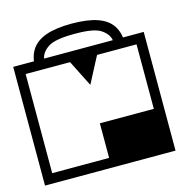

<svg xmlns="http://www.w3.org/2000/svg" viewBox="-112 -672 715 756"><g transform="rotate(-15 246.0 -294.5)"><path d="M266 0Q266 0 266 0Q266 0 266 0Q266 0 266 0Q266 0 266 0Q266 0 266 0Q266 0 266 0Q264 0 242.5 0Q221 0 188.5 0Q156 0 120 0Q84 0 52 0Q20 0 0 0Q-20 0 -20 0Q-20 0 -20 0Q-20 0 -20 0Q-20 0 -20 0V-258H20V-40Q20 -40 20 -40Q20 -40 20 -40Q20 -40 20 -40Q20 -40 37.5 -40Q55 -40 78 -40Q101 -40 118.5 -40Q136 -40 136 -40Q136 -40 136 -40Q136 -40 136 -40Q136 -40 136 -40Q136 -40 136 -40Q136 -40 136 -40Q136 -40 153.5 -40Q171 -40 194 -40Q217 -40 234.5 -40Q252 -40 252 -40Q252 -40 252 -40Q252 -40 252 -40Q252 -40 252 -42.5Q252 -45 252 -57.5Q252 -70 252 -99Q252 -128 252 -181Q252 -181 252 -181Q252 -181 252 -181Q252 -181 252 -181Q252 -181 252 -181Q252 -181 252 -181Q252 -181 274.2 -181Q296.5 -181 329.2 -181Q362 -181 394.8 -181Q427.5 -181 449.8 -181Q472 -181 472 -181Q472 -181 472 -181Q472 -181 472 -181Q472 -181 472 -181Q472 -181 472 -181Q472 -181 472 -181Q472 -181 472 -197Q472 -213 472 -236.5Q472 -260 472 -283.5Q472 -307 472 -323Q472 -339 472 -339Q472 -339 472 -339Q472 -339 472 -339Q472 -339 472 -339Q472 -339 472 -339Q472 -339 472 -339H512V0Q512 0 494.8 0Q477.5 0 450 0Q422.5 0 391.2 0Q360 0 332 0Q304 0 285.8 0Q267.5 0 266 0Q266 0 266 0Q266 0 266 0Q266 0 266 0Q266 0 266 0ZM-20 -235Q-20 -235 -20 -253Q-20 -271 -20 -299.2Q-20 -327.5 -20 -359.5Q-20 -391.5 -20 -419.8Q-20 -448 -20 -466Q-20 -484 -20 -484Q-20 -484 -20 -484Q-20 -484 -20 -484Q-20 -484 -20 -484Q-20 -484 -0.2 -484Q19.5 -484 51 -484Q82.5 -484 117.5 -484Q152.5 -484 184 -484Q215.5 -484 235.2 -484Q255 -484 255 -484Q255 -484 255 -484Q255 -484 255 -484Q255 -484 255 -484Q255 -484 255 -484Q255 -484 255 -484Q255 -484 255 -484Q255 -484 255 -484Q255 -484 255 -484Q255 -484 255 -484Q255 -478.5 255 -465Q255 -451.5 255 -434Q255 -416.5 255 -398Q255 -379.5 255 -363.2Q255 -347 255 -337Q255 -337 246.8 -353.2Q238.5 -369.5 228 -390.5Q217.5 -411.5 209.2 -427.8Q201 -444 201 -444Q201 -444 182.8 -444Q164.5 -444 137.5 -444Q110.5 -444 83.5 -444Q56.5 -444 38.2 -444Q20 -444 20 -444Q20 -444 20 -444Q20 -444 20 -444Q20 -444 20 -444Q20 -444 20 -444Q20 -444 20 -444Q20 -444 20 -444Q20 -444 20 -444Q20 -444 20 -444Q20 -444 20 -444Q20 -444 20 -444Q20 -444 20 -444Q20 -444 20 -423Q20 -402 20 -370.8Q20 -339.5 20 -308.2Q20 -277 20 -256Q20 -235 20 -235ZM512 -283H472Q472 -283 472 -283Q472 -283 472 -283Q472 -283 472 -283Q472 -283 472 -283Q472 -283 472 -284.5Q472 -286 472 -293.2Q472 -300.5 472 -317.5Q472 -334.5 472 -365Q472 -395.5 472 -444Q472 -444 472 -444Q472 -444 472 -444Q472 -444 472 -444Q472 -444 472 -444Q472 -444 460.2 -444Q448.5 -444 430.2 -444Q412 -444 391.5 -444Q371 -444 352.8 -444Q334.5 -444 322.8 -444Q311 -444 311 -444Q311 -444 302.5 -427.8Q294 -411.5 283 -390.5Q272 -369.5 263.5 -353.2Q255 -337 255 -337Q255 -337 255 -337Q255 -337 255 -337Q255 -337 255 -337Q255 -337 252.8 -353.2Q250.5 -369.5 247.8 -390.5Q245 -411.5 242.8 -427.8Q240.5 -444 240.5 -444Q240.5 -444 240.5 -448Q240.5 -452 240.5 -458Q240.5 -464 240.5 -470Q240.5 -476 240.5 -480Q240.5 -484 240.5 -484Q240.5 -484 240.5 -484Q240.5 -484 240.5 -484Q240.5 -484 240.5 -484Q240.5 -484 240.5 -484Q240.5 -484 260 -484Q279.5 -484 310.5 -484Q341.5 -484 376.2 -484Q411 -484 442 -484Q473 -484 492.5 -484Q512 -484 512 -484Q512 -484 512 -484Q512 -484 512 -484Q512 -484 512 -484Q512 -484 512 -484Q512 -484 512 -484Q512 -484 512 -484Q512 -484 512 -484Q512 -484 512 -484Q512 -484 512 -484Q512 -484 512 -484Q512 -484 512 -484Q512 -484 512 -484Q512 -484 512 -469.5Q512 -455 512 -432Q512 -409 512 -383.5Q512 -358 512 -335Q512 -312 512 -297.5Q512 -283 512 -283ZM246 -589Q310.5 -589 351 -574.8Q391.5 -560.5 410.2 -532Q429 -503.5 429 -461Q429 -461 429 -461Q429 -461 429 -461Q429 -461 429 -461Q429 -461 429 -461Q429 -461 415 -461Q401 -461 382.5 -461Q364 -461 350 -461Q336 -461 336 -461Q328 -461 317.8 -461Q307.5 -461 295.8 -461Q284 -461 271.5 -461Q259 -461 246 -461Q232 -461 219 -461Q206 -461 194.8 -461Q183.5 -461 173.8 -461Q164 -461 156 -461Q156 -461 144.5 -461Q133 -461 116.8 -461Q100.5 -461 85.2 -461Q70 -461 63 -461Q63 -461 63 -461Q63 -461 63 -461Q63 -461 63 -461Q63 -461 63 -461Q63 -503.5 82 -532Q101 -560.5 141.2 -574.8Q181.5 -589 246 -589Q246 -589 246 -589Q246 -589 246 -589ZM252 -547Q243 -547 241.5 -547Q240 -547 240 -547Q166 -546.5 138.2 -528Q110.5 -509.5 106 -484Q106 -484 106 -484Q106 -484 106 -484Q106 -484 106 -484Q106 -484 113.8 -484Q121.5 -484 129.2 -484Q137 -484 137 -484Q154.5 -484 184.5 -484Q214.5 -484 246 -484Q283 -484 310.5 -484Q338 -484 355 -484Q355 -484 362.8 -484Q370.5 -484 378.2 -484Q386 -484 386 -484Q386 -484 386 -484Q386 -484 386 -484Q386 -484 386 -484Q381.5 -509.5 354 -528.2Q326.5 -547 252 -547Z"/></g></svg>

Font: Honk
Style: Regular
Weight: 400
Designer: Noopur Datye & Yesha Goshar
Foundry: Ek Type
Version: Version 1.000